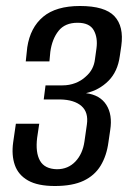

<svg xmlns="http://www.w3.org/2000/svg" viewBox="-20 -614 441 641"><path d="M163 7Q106 7 73.5 -11.5Q41 -30 29.5 -63Q18 -96 24 -139L33 -201H111L104 -154Q98 -105 113.5 -77.5Q129 -50 170 -49Q207 -49 231.5 -74.5Q256 -100 262 -142L270 -198Q276 -239 252 -260Q228 -281 181 -282H126L132 -329H189Q211 -329 231 -336.5Q251 -344 266 -358Q280 -370 287.5 -384.5Q295 -399 297 -416L302 -452Q307 -488 293 -513Q279 -538 239 -538Q197 -538 175.5 -511Q154 -484 148 -441L145 -409H66L71 -456Q81 -522 124 -558Q167 -594 247 -594Q330 -594 362 -560Q394 -526 385 -461L380 -427Q373 -375 342 -344Q311 -313 267 -303Q314 -297 335 -264Q356 -231 348 -180L342 -139Q336 -94 316 -61Q296 -28 259 -10.5Q222 7 163 7Z"/></svg>

Font: Alumni Sans Medium
Style: Italic
Weight: 500
Italic angle: -8°
Designer: Robert E. Leuschke
Foundry: Robert E. Leuschke
Version: Version 1.016